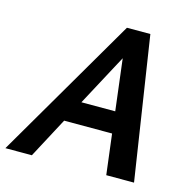

<svg xmlns="http://www.w3.org/2000/svg" viewBox="-117 -756 854 855"><g transform="rotate(15 309.5 -329.0)"><path d="M446 0 423 -186H202L103 0H-19L365 -658H473L574 0ZM255 -285H411L382 -522Z"/></g></svg>

Font: EauTest
Style: Bold Italic
Weight: 700
Italic angle: -12°
Designer: Christian Thalmann (Catharsis Fonts)
Version: Version 0.001;PS 000.001;hotconv 1.0.88;makeotf.lib2.5.64775